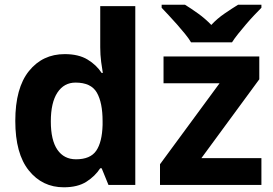

<svg xmlns="http://www.w3.org/2000/svg" viewBox="-20 -786 1161 816"><path d="M251 10Q160 10 102.5 -61.5Q45 -133 45 -272Q45 -412 103 -484Q161 -556 255 -556Q314 -556 352 -533Q390 -510 412 -476H417Q414 -492 410 -522.5Q406 -553 406 -585V-760H555V0H441L412 -71H406Q384 -37 347 -13.5Q310 10 251 10ZM303 -109Q364 -109 389 -145.5Q414 -182 416 -255V-271Q416 -350 391.5 -392.5Q367 -435 301 -435Q252 -435 224 -392.5Q196 -350 196 -270Q196 -190 224 -149.5Q252 -109 303 -109ZM1091 0H660V-88L913 -432H675V-546H1082V-449L836 -114H1091ZM667 -766H766Q792 -750 822 -728.5Q852 -707 878 -680Q903 -707 934.5 -728.5Q966 -750 992 -766H1091V-753Q1078 -740 1060.5 -721.5Q1043 -703 1025.5 -682.5Q1008 -662 992 -642Q976 -622 966 -606H792Q782 -623 766 -642.5Q750 -662 732.5 -682Q715 -702 697.5 -720.5Q680 -739 667 -753Z"/></svg>

Font: BC Sans
Style: Bold
Weight: 700
Designer: Monotype Design Team
Province of B.C.
Foundry: Monotype Imaging Inc.
Version: Version 2.000;GOOG;noto-source:20170915:90ef993387c0